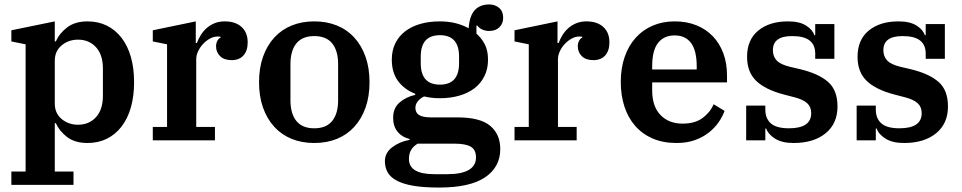

<svg xmlns="http://www.w3.org/2000/svg" viewBox="-20 -630 4321 862"><path d="M31 140H95V-431L31 -444V-494L226 -534V-444H231Q246 -480 281.5 -507Q317 -534 373 -534Q421 -534 459.5 -515Q498 -496 525.5 -460.5Q553 -425 567.5 -374.5Q582 -324 582 -261Q582 -198 567.5 -147.5Q553 -97 525.5 -61.5Q498 -26 459.5 -7Q421 12 373 12Q316 12 281 -15Q246 -42 231 -77H226V140H310V200H31ZM330 -70Q380 -70 411 -104Q442 -138 442 -200V-322Q442 -384 411 -418Q380 -452 330 -452Q288 -452 257 -426.5Q226 -401 226 -357V-165Q226 -121 257 -95.5Q288 -70 330 -70Z M666 -60H730V-431L666 -444V-494L859 -534V-437H864Q871 -456 882 -473.5Q893 -491 908.5 -504.5Q924 -518 944 -526Q964 -534 989 -534Q1037 -534 1064.5 -509Q1092 -484 1092 -440Q1092 -402 1073 -381Q1054 -360 1020 -360Q986 -360 968 -378Q950 -396 950 -422Q950 -436 956 -447Q962 -458 970 -461V-465Q966 -466 956 -466Q939 -466 922 -456.5Q905 -447 891.5 -432.5Q878 -418 869.5 -400Q861 -382 861 -364V-60H945V0H666Z M1391 -54Q1445 -54 1471.5 -87Q1498 -120 1498 -180V-342Q1498 -402 1471.5 -435Q1445 -468 1391 -468Q1337 -468 1310.5 -435Q1284 -402 1284 -342V-180Q1284 -120 1310.5 -87Q1337 -54 1391 -54ZM1391 12Q1335 12 1289.5 -6.5Q1244 -25 1211.5 -60.5Q1179 -96 1161 -146.5Q1143 -197 1143 -261Q1143 -325 1161 -375.5Q1179 -426 1211.5 -461.5Q1244 -497 1289.5 -515.5Q1335 -534 1391 -534Q1447 -534 1492.5 -515.5Q1538 -497 1570.5 -461.5Q1603 -426 1621 -375.5Q1639 -325 1639 -261Q1639 -197 1621 -146.5Q1603 -96 1570.5 -60.5Q1538 -25 1492.5 -6.5Q1447 12 1391 12Z M1952 212Q1882 212 1835.5 204Q1789 196 1760.5 180.5Q1732 165 1720 143Q1708 121 1708 94Q1708 56 1741 31Q1774 6 1819 -2V-6Q1785 -14 1765 -38.5Q1745 -63 1745 -101Q1745 -145 1774 -170Q1803 -195 1844 -204V-209Q1794 -229 1766.5 -267Q1739 -305 1739 -362Q1739 -403 1754.5 -435Q1770 -467 1798.5 -489Q1827 -511 1866.5 -522.5Q1906 -534 1954 -534Q1993 -534 2025 -526Q2057 -518 2084 -503Q2088 -559 2111.5 -584.5Q2135 -610 2176 -610Q2203 -610 2221 -594.5Q2239 -579 2239 -550Q2239 -524 2222 -507.5Q2205 -491 2176 -491Q2160 -491 2146 -497Q2132 -503 2123 -515H2119V-479Q2142 -459 2156.5 -431Q2171 -403 2171 -362Q2171 -321 2155 -288.5Q2139 -256 2110.5 -234Q2082 -212 2042 -200.5Q2002 -189 1954 -189Q1919 -189 1884 -197Q1867 -189 1856 -175.5Q1845 -162 1845 -146Q1845 -124 1861.5 -113.5Q1878 -103 1916 -103H2033Q2136 -103 2181 -65Q2226 -27 2226 39Q2226 120 2158 166Q2090 212 1952 212ZM1955 -250Q2041 -250 2041 -346V-376Q2041 -472 1955 -472Q1869 -472 1869 -376V-346Q1869 -250 1955 -250ZM1816 84Q1816 152 1930 152H1989Q2052 152 2084.5 133Q2117 114 2117 77Q2117 42 2093.5 28.5Q2070 15 2021 15H1855Q1835 27 1825.5 43.5Q1816 60 1816 84Z M2290 -60H2354V-431L2290 -444V-494L2483 -534V-437H2488Q2495 -456 2506 -473.5Q2517 -491 2532.5 -504.5Q2548 -518 2568 -526Q2588 -534 2613 -534Q2661 -534 2688.5 -509Q2716 -484 2716 -440Q2716 -402 2697 -381Q2678 -360 2644 -360Q2610 -360 2592 -378Q2574 -396 2574 -422Q2574 -436 2580 -447Q2586 -458 2594 -461V-465Q2590 -466 2580 -466Q2563 -466 2546 -456.5Q2529 -447 2515.5 -432.5Q2502 -418 2493.5 -400Q2485 -382 2485 -364V-60H2569V0H2290Z M3017 12Q2957 12 2910.5 -8Q2864 -28 2832 -64.5Q2800 -101 2783.5 -151.5Q2767 -202 2767 -262Q2767 -324 2784.5 -374.5Q2802 -425 2834 -460.5Q2866 -496 2910.5 -515Q2955 -534 3009 -534Q3063 -534 3106.5 -516.5Q3150 -499 3180.5 -467Q3211 -435 3227.5 -390.5Q3244 -346 3244 -291V-260H2908V-224Q2908 -152 2945.5 -113.5Q2983 -75 3044 -75Q3100 -75 3134 -100Q3168 -125 3184 -162L3233 -132Q3224 -107 3206.5 -81.5Q3189 -56 3162.5 -35Q3136 -14 3100 -1Q3064 12 3017 12ZM2908 -318H3108V-331Q3108 -403 3082.5 -437Q3057 -471 3009 -471Q2961 -471 2934.5 -437.5Q2908 -404 2908 -332Z M3543 12Q3490 12 3459 -8Q3428 -28 3420 -53H3416V0H3330V-156H3416V-138Q3416 -98 3441 -76Q3466 -54 3522 -54Q3622 -54 3622 -122Q3622 -150 3604 -166.5Q3586 -183 3548 -193L3498 -206Q3415 -228 3374.5 -267.5Q3334 -307 3334 -375Q3334 -451 3384 -492.5Q3434 -534 3518 -534Q3569 -534 3598.5 -515.5Q3628 -497 3636 -472H3640V-522H3726V-366H3640V-390Q3640 -428 3615 -448Q3590 -468 3536 -468Q3450 -468 3450 -405Q3450 -376 3467.5 -358Q3485 -340 3527 -330L3574 -319Q3656 -299 3698 -262Q3740 -225 3740 -152Q3740 -75 3686.5 -31.5Q3633 12 3543 12Z M4039 12Q3986 12 3955 -8Q3924 -28 3916 -53H3912V0H3826V-156H3912V-138Q3912 -98 3937 -76Q3962 -54 4018 -54Q4118 -54 4118 -122Q4118 -150 4100 -166.5Q4082 -183 4044 -193L3994 -206Q3911 -228 3870.5 -267.5Q3830 -307 3830 -375Q3830 -451 3880 -492.5Q3930 -534 4014 -534Q4065 -534 4094.5 -515.5Q4124 -497 4132 -472H4136V-522H4222V-366H4136V-390Q4136 -428 4111 -448Q4086 -468 4032 -468Q3946 -468 3946 -405Q3946 -376 3963.5 -358Q3981 -340 4023 -330L4070 -319Q4152 -299 4194 -262Q4236 -225 4236 -152Q4236 -75 4182.5 -31.5Q4129 12 4039 12Z"/></svg>

Font: IBM Plex Serif SmBld
Style: Regular
Weight: 600
Designer: Mike Abbink, Paul van der Laan, Pieter van Rosmalen
Foundry: Bold Monday
Version: Version 3.001